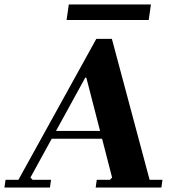

<svg xmlns="http://www.w3.org/2000/svg" viewBox="-64 -845 776 865"><path d="M161 0H-44L-39 -35H19L370 -670H440L610 -35H668L663 0H367L372 -35H431L441 -45L325 -495H320L73 -45L83 -35H166ZM161 -255H487L482 -220H156ZM246 -825H616L606 -755H236Z"/></svg>

Font: Brygada 1918
Style: Bold Italic
Weight: 700
Italic angle: -8°
Designer: Mateusz Machalski | Borys Kosmynka | Przemek Hoffer
Foundry: NIEPODLEGLA 2018
Version: Version 3.006